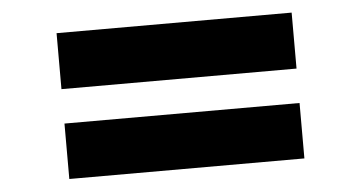

<svg xmlns="http://www.w3.org/2000/svg" viewBox="-36 -526 920 489"><g transform="rotate(-5 423.5 -281.5)"><path d="M123.2 -325.3V-468.4H724.2V-325.3ZM123.2 -95.6V-237.3H724.2V-95.6Z"/></g></svg>

Font: Lexend Tera
Style: Regular
Weight: 400
Designer: Bonnie Shaver-Troup, Thomas Jockin
Foundry: Lexend
Version: Version 1.007